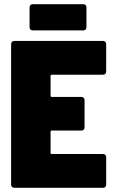

<svg xmlns="http://www.w3.org/2000/svg" viewBox="-20 -895 547 915"><path d="M377 -875H136C127 -875 121 -869 121 -860V-765C121 -756 127 -750 136 -750H377C386 -750 392 -756 392 -765V-860C392 -869 386 -875 377 -875ZM486 -554V-685C486 -694 480 -700 471 -700H48C39 -700 33 -694 33 -685V-15C33 -6 39 0 48 0H471C480 0 486 -6 486 -15V-146C486 -155 480 -161 471 -161H227C223 -161 221 -163 221 -167V-267C221 -271 224 -273 227 -273H368C377 -273 383 -279 383 -288V-418C383 -427 377 -433 368 -433H227C223 -433 221 -436 221 -439V-533C221 -537 223 -539 227 -539H471C480 -539 486 -545 486 -554Z"/></svg>

Font: Barlow Semi Condensed Black
Style: Regular
Weight: 900
Width: 4
Designer: Jeremy Tribby
Foundry: Tribby Type
Version: Version 1.408;PS 001.408;hotconv 1.0.88;makeotf.lib2.5.64775